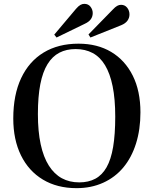

<svg xmlns="http://www.w3.org/2000/svg" viewBox="-20 -964 799 998"><path d="M378 14Q277 14 203 -30.5Q129 -75 89 -156.5Q49 -238 49 -348Q49 -471 90 -558Q131 -645 207 -691Q283 -737 388 -737Q486 -737 558 -694Q630 -651 670 -571Q710 -491 710 -380Q710 -291 687 -218Q664 -145 621 -93.5Q578 -42 516 -14Q454 14 378 14ZM392 -16Q440 -16 475.5 -35Q511 -54 534 -94.5Q557 -135 568 -200Q579 -265 579 -358Q579 -449 565.5 -515.5Q552 -582 526 -625Q500 -668 461.5 -688.5Q423 -709 373 -709Q325 -709 288.5 -690Q252 -671 227 -630.5Q202 -590 189.5 -526Q177 -462 177 -371Q177 -281 191.5 -214Q206 -147 234 -103Q262 -59 301.5 -37.5Q341 -16 392 -16ZM274 -769 262 -784 375 -918Q388 -933 398 -938.5Q408 -944 418 -944Q439 -944 450.5 -929Q462 -914 462 -896Q462 -878 452 -864Q442 -850 420 -840ZM450 -769 440 -785 566 -914Q579 -928 589 -933.5Q599 -939 609 -939Q629 -939 641 -924Q653 -909 653 -889Q653 -871 642.5 -856.5Q632 -842 610 -833Z"/></svg>

Font: Literata 60pt Medium
Style: Regular
Weight: 500
Designer: Latin by Veronika Burian and Jose Scaglione. Greek by Irene Vlachou. Cyrillic by Vera Evstafieva.
Foundry: TypeTogether
Version: Version 3.103;gftools[0.9.29]